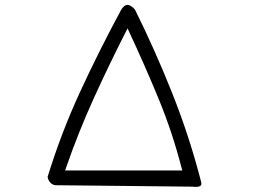

<svg xmlns="http://www.w3.org/2000/svg" viewBox="-20 -751 1040 776"><path d="M243.2 -62 247.1 -73.2Q295.9 -214.8 357.7 -350.8Q419.4 -486.8 487.8 -621.1L495.6 -636.2Q565.4 -486.8 621.1 -351.6Q676.8 -216.3 713.9 -72.3L716.8 -62ZM756.3 3.4Q764.2 4.4 770.5 4.4Q785.6 4.4 791 -1Q793.9 -3.4 793.9 -7.6Q793.9 -11.7 793 -15.6Q746.1 -197.8 677.5 -370.8Q608.9 -543.9 525.4 -712.4Q508.3 -731.4 495.1 -731.4Q492.2 -731.4 488.3 -730Q484.4 -728.5 479 -723.4Q473.6 -718.3 469.2 -710.4Q381.3 -547.9 304.2 -380.9Q227.1 -213.9 172.4 -36.1Q174.8 -21.5 183.6 -12.7Q192.4 -3.9 203.6 -2.4Z"/></svg>

Font: NaikaiFont
Style: Light
Weight: 300
Version: Version 1.89